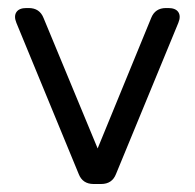

<svg xmlns="http://www.w3.org/2000/svg" viewBox="-20 -460 487 480"><path d="M232.9 0H213.9Q186.5 0 176.8 -24.9L21 -402.8Q14.2 -419.4 21 -429.7Q27.8 -439.9 45.9 -439.9H51.8Q79.1 -439.9 88.9 -415L224.1 -88.9L357.9 -415Q367.7 -439.9 395 -439.9H400.9Q418.9 -439.9 425.8 -429.7Q432.6 -419.4 425.8 -402.8L270 -24.9Q260.3 0 232.9 0Z"/></svg>

Font: Arcon Rounded-
Style: Regular
Weight: 400
Designer: M. Zarth
Foundry: martin zarth - visuelle & digitale kommunikation
Version: Version 1.110;PS 001.110;hotconv 1.0.70;makeotf.lib2.5.58329